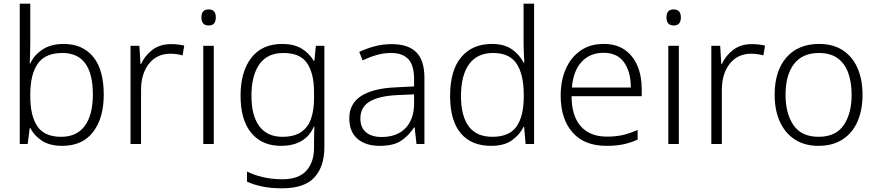

<svg xmlns="http://www.w3.org/2000/svg" viewBox="-20 -780 4749 1040"><path d="M144 -550Q144 -521 143 -488.5Q142 -456 141 -436H144Q164 -481 210 -511.5Q256 -542 325 -542Q427 -542 484.5 -472.5Q542 -403 542 -267Q542 -141 484.5 -65.5Q427 10 317 10Q250 10 207.5 -17.5Q165 -45 145 -86H141L130 0H87V-760H144ZM318 -493Q225 -493 184.5 -435Q144 -377 144 -267V-260Q144 -152 182.5 -95.5Q221 -39 311 -39Q396 -39 439.5 -98.5Q483 -158 483 -268Q483 -493 318 -493Z M906 -541Q945 -541 978 -533L969 -480Q937 -489 903 -489Q830 -489 787 -435Q744 -381 744 -292V0H687V-532H735L741 -433H744Q764 -478 805 -509.5Q846 -541 906 -541Z M1110 -729Q1149 -729 1149 -686Q1149 -642 1110 -642Q1071 -642 1071 -686Q1071 -729 1110 -729ZM1138 -532V0H1081V-532Z M1509 -542Q1571 -542 1612.5 -517.5Q1654 -493 1679 -451H1683L1691 -532H1737V17Q1737 122 1683 181Q1629 240 1508 240Q1448 240 1401.5 230.5Q1355 221 1318 204V149Q1355 168 1404 179.5Q1453 191 1510 191Q1597 191 1639 145Q1681 99 1681 20V-11Q1681 -32 1681.5 -53.5Q1682 -75 1683 -94H1680Q1634 10 1502 10Q1399 10 1341 -60Q1283 -130 1283 -262Q1283 -391 1341 -466.5Q1399 -542 1509 -542ZM1515 -493Q1428 -493 1385 -432Q1342 -371 1342 -261Q1342 -153 1385 -96Q1428 -39 1509 -39Q1575 -39 1612.5 -65.5Q1650 -92 1665.5 -139Q1681 -186 1681 -246V-281Q1681 -382 1643.5 -437.5Q1606 -493 1515 -493Z M2101 -541Q2191 -541 2235 -497Q2279 -453 2279 -358V0H2236L2226 -90H2223Q2194 -45 2152.5 -17.5Q2111 10 2037 10Q1960 10 1916 -28.5Q1872 -67 1872 -139Q1872 -219 1937 -260.5Q2002 -302 2126 -307L2223 -312V-349Q2223 -427 2191.5 -460Q2160 -493 2099 -493Q2058 -493 2020 -482Q1982 -471 1944 -453L1926 -499Q1964 -517 2008.5 -529Q2053 -541 2101 -541ZM2133 -265Q2031 -260 1981.5 -229.5Q1932 -199 1932 -139Q1932 -89 1962.5 -63.5Q1993 -38 2047 -38Q2130 -38 2176 -85.5Q2222 -133 2223 -217V-269Z M2640 10Q2533 10 2475.5 -58.5Q2418 -127 2418 -261Q2418 -398 2478 -470Q2538 -542 2645 -542Q2712 -542 2753.5 -512.5Q2795 -483 2816 -441H2820Q2819 -464 2817.5 -492.5Q2816 -521 2816 -545V-760H2873V0H2827L2819 -93H2816Q2795 -50 2753 -20Q2711 10 2640 10ZM2647 -39Q2739 -39 2778 -95Q2817 -151 2817 -257V-266Q2817 -376 2778.5 -434.5Q2740 -493 2651 -493Q2565 -493 2521 -432.5Q2477 -372 2477 -260Q2477 -152 2519 -95.5Q2561 -39 2647 -39Z M3250 -542Q3318 -542 3363.5 -510.5Q3409 -479 3432.5 -424Q3456 -369 3456 -298V-259H3076Q3076 -153 3125.5 -96.5Q3175 -40 3267 -40Q3316 -40 3353 -48.5Q3390 -57 3434 -76V-24Q3394 -6 3355 2Q3316 10 3265 10Q3145 10 3081 -63Q3017 -136 3017 -262Q3017 -343 3044.5 -406Q3072 -469 3124 -505.5Q3176 -542 3250 -542ZM3249 -494Q3176 -494 3130.5 -445Q3085 -396 3078 -306H3397Q3397 -390 3360.5 -442Q3324 -494 3249 -494Z M3629 -729Q3668 -729 3668 -686Q3668 -642 3629 -642Q3590 -642 3590 -686Q3590 -729 3629 -729ZM3657 -532V0H3600V-532Z M4052 -541Q4091 -541 4124 -533L4115 -480Q4083 -489 4049 -489Q3976 -489 3933 -435Q3890 -381 3890 -292V0H3833V-532H3881L3887 -433H3890Q3910 -478 3951 -509.5Q3992 -541 4052 -541Z M4652 -267Q4652 -183 4624.5 -121Q4597 -59 4543.5 -24.5Q4490 10 4413 10Q4339 10 4286 -24Q4233 -58 4204.5 -120.5Q4176 -183 4176 -267Q4176 -396 4240 -469Q4304 -542 4417 -542Q4493 -542 4545.5 -507.5Q4598 -473 4625 -411Q4652 -349 4652 -267ZM4235 -267Q4235 -164 4278.5 -101.5Q4322 -39 4414 -39Q4507 -39 4550 -102Q4593 -165 4593 -267Q4593 -333 4575 -384Q4557 -435 4518 -464Q4479 -493 4416 -493Q4326 -493 4280.5 -433Q4235 -373 4235 -267Z"/></svg>

Font: Noto Sans Thai Looped Light
Style: Regular
Weight: 300
Designer: Sasikarn Vongin, Ben Mitchell
Foundry: The Fontpad Ltd
Version: Version 1.001; ttfautohint (v1.8.4.7-5d5b)